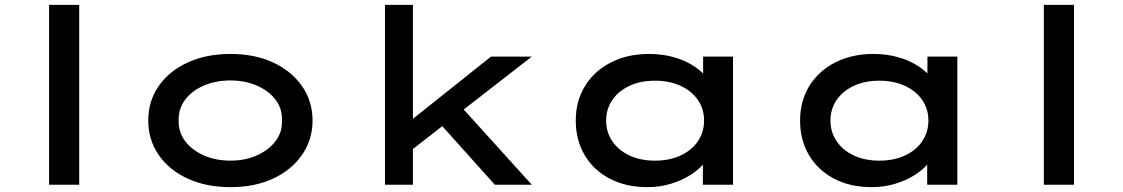

<svg xmlns="http://www.w3.org/2000/svg" viewBox="-20 -760 4621 790"><path d="M182 0V-740H306V0Z M928 10Q829 10 752.5 -25Q676 -60 633 -122.5Q590 -185 590 -264Q590 -344 633 -406Q676 -468 752.5 -503Q829 -538 928 -538Q1028 -538 1103.5 -503Q1179 -468 1222.5 -406Q1266 -344 1266 -264Q1266 -185 1222.5 -122.5Q1179 -60 1103.5 -25Q1028 10 928 10ZM928 -99Q988 -99 1036.5 -120.5Q1085 -142 1113.5 -179Q1142 -216 1140 -264Q1142 -313 1113.5 -350Q1085 -387 1036.5 -408Q988 -429 928 -429Q868 -429 819 -408Q770 -387 742 -350Q714 -313 715 -264Q714 -216 742 -179Q770 -142 819 -120.5Q868 -99 928 -99Z M1666 -137 1655 -252 2000 -527H2168ZM1564 0V-740H1679V0ZM2016 0 1762 -283 1845 -357 2168 0Z M2644 10Q2555 10 2488.5 -25Q2422 -60 2385.5 -122Q2349 -184 2349 -264Q2349 -344 2387 -406Q2425 -468 2493.5 -503Q2562 -538 2650 -538Q2704 -538 2749.5 -525.5Q2795 -513 2829.5 -491.5Q2864 -470 2884 -445.5Q2904 -421 2906 -396L2873 -395V-527H2996V0H2872V-142L2898 -135Q2896 -111 2874.5 -85.5Q2853 -60 2818.5 -38.5Q2784 -17 2739 -3.5Q2694 10 2644 10ZM2675 -99Q2735 -99 2781 -120.5Q2827 -142 2852 -179.5Q2877 -217 2877 -264Q2877 -311 2852 -348Q2827 -385 2781 -406.5Q2735 -428 2675 -428Q2615 -428 2569.5 -406.5Q2524 -385 2499 -348Q2474 -311 2474 -264Q2474 -217 2499 -179.5Q2524 -142 2569.5 -120.5Q2615 -99 2675 -99Z M3567 10Q3478 10 3411.5 -25Q3345 -60 3308.5 -122Q3272 -184 3272 -264Q3272 -344 3310 -406Q3348 -468 3416.5 -503Q3485 -538 3573 -538Q3627 -538 3672.5 -525.5Q3718 -513 3752.5 -491.5Q3787 -470 3807 -445.5Q3827 -421 3829 -396L3796 -395V-527H3919V0H3795V-142L3821 -135Q3819 -111 3797.5 -85.5Q3776 -60 3741.5 -38.5Q3707 -17 3662 -3.5Q3617 10 3567 10ZM3598 -99Q3658 -99 3704 -120.5Q3750 -142 3775 -179.5Q3800 -217 3800 -264Q3800 -311 3775 -348Q3750 -385 3704 -406.5Q3658 -428 3598 -428Q3538 -428 3492.5 -406.5Q3447 -385 3422 -348Q3397 -311 3397 -264Q3397 -217 3422 -179.5Q3447 -142 3492.5 -120.5Q3538 -99 3598 -99Z M4275 0V-740H4399V0Z"/></svg>

Font: Lexend Tera Medium
Style: Regular
Weight: 500
Designer: Bonnie Shaver-Troup, Thomas Jockin
Foundry: Lexend
Version: Version 1.007